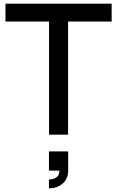

<svg xmlns="http://www.w3.org/2000/svg" viewBox="-20 -740 644 1055"><path d="M249 295V247Q256 247 270 243.5Q284 240 295.5 229.5Q307 219 306.5 197.5H249V92H354.5V197.5Q354.5 243 323.8 269Q293 295 249 295ZM249.5 0V-621.5H10V-720H593.5V-621.5H354V0Z"/></svg>

Font: Manrope ExtraLight SemiBold
Style: Regular
Weight: 600
Version: Version 4.504